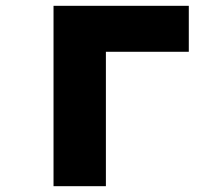

<svg xmlns="http://www.w3.org/2000/svg" viewBox="-20 -640 740 660"><path d="M164 0V-620H629V-462H344V0Z"/></svg>

Font: Martian Mono ExtraBold
Style: Regular
Weight: 800
Monospace: yes
Designer: Roman Shamin
Foundry: Evil Martians
Version: Version 1.000; ttfautohint (v1.8.4.7-5d5b)